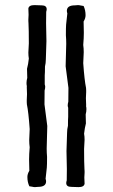

<svg xmlns="http://www.w3.org/2000/svg" viewBox="-20 -747 453 767"><path d="M119.6 0.5Q114.7 0.5 108.9 -1Q103 -2.4 97.2 -2.9Q89.4 -19.5 89.4 -40Q89.4 -52.2 97.2 -64.9Q96.2 -84.5 96.2 -109.9Q96.2 -131.3 98.6 -158.7Q96.7 -171.9 96.7 -187.5L98.6 -231.4Q93.8 -299.8 87.4 -330.1Q86.9 -333 86.9 -339.4V-347.2Q87.9 -359.4 87.9 -371.1L86.9 -400.4Q86.9 -401.9 87.4 -402.3Q85.9 -408.2 85.9 -415Q85.9 -425.3 88.9 -436Q87.9 -451.7 87.9 -472.2Q92.8 -490.2 95.2 -513.2Q93.3 -523.9 93.3 -537.1L95.2 -573.7Q95.2 -629.9 93.8 -654.3Q93.3 -656.7 93.3 -662.6V-668.9Q94.2 -678.7 94.2 -688L93.3 -712.9Q95.2 -726.6 117.7 -726.6L146.5 -725.6Q166.5 -725.6 166.5 -710Q166.5 -706.1 164.6 -699.7L164.1 -654.3L165.5 -583L163.1 -509.3Q163.1 -495.1 159.7 -481.4Q159.7 -454.6 158.7 -445.8V-409.7Q160.6 -404.3 160.6 -400.4Q160.6 -394 158.2 -385.3L157.7 -330.1L168.9 -243.7L166.5 -153.8Q166.5 -136.7 168 -120.1Q168 -87.9 167 -77.1L162.1 -32.7Q164.1 -26.9 164.1 -22.5Q164.1 -0.5 132.3 -0.5ZM291.5 -726.6Q296.4 -726.6 302.2 -725.1Q308.1 -723.6 314 -723.1Q321.8 -706.5 321.8 -686Q321.8 -673.8 314 -661.1Q314.9 -641.6 314.9 -616.2Q314.9 -594.7 312.5 -567.4Q314.5 -554.2 314.5 -538.6L312.5 -494.6Q317.4 -426.3 323.7 -396Q324.2 -393.1 324.2 -386.7V-378.9Q323.2 -366.7 323.2 -355L324.2 -325.7Q324.2 -324.2 323.7 -323.7Q325.2 -317.9 325.2 -311Q325.2 -300.8 322.3 -290Q323.2 -274.4 323.2 -253.9Q318.4 -235.8 315.9 -212.9Q317.9 -202.1 317.9 -189L315.9 -152.3Q315.9 -96.2 317.4 -71.8Q317.9 -69.3 317.9 -63.5V-57.1Q316.9 -47.4 316.9 -38.1L317.9 -13.2Q315.9 0.5 293.5 0.5L264.6 -0.5Q244.6 -0.5 244.6 -16.1Q244.6 -20 246.6 -26.4L247.1 -71.8L245.6 -143.1L248 -216.8Q248 -231 251.5 -244.6Q251.5 -271.5 252.4 -280.3V-316.4Q250.5 -321.8 250.5 -325.7Q250.5 -332 252.9 -340.8L253.4 -396L242.2 -482.4L244.6 -572.3Q244.6 -589.4 243.2 -606Q243.2 -638.2 244.1 -648.9L249 -693.4Q247.1 -699.2 247.1 -703.6Q247.1 -725.6 278.8 -725.6Z"/></svg>

Font: Kurland
Style: Regular
Weight: 400
Designer: GGBot
Version: 0.22